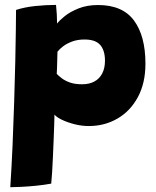

<svg xmlns="http://www.w3.org/2000/svg" viewBox="-20 -556 652 802"><path d="M23 226Q28.5 142 32.5 50.2Q36.5 -41.5 39.2 -131Q42 -220.5 43.8 -298Q45.5 -375.5 46.2 -432.2Q47 -489 47 -514.5Q82 -526 127 -530.8Q172 -535.5 214 -535.5Q216 -518 217.2 -496.8Q218.5 -475.5 218.5 -457.5Q227.5 -470 250 -488.2Q272.5 -506.5 308 -520.8Q343.5 -535 389.5 -535Q492 -535 539.8 -470.2Q587.5 -405.5 587.5 -290Q587.5 -209 556 -150.5Q524.5 -92 470.8 -60.8Q417 -29.5 350.5 -29.5Q321.5 -29.5 291.8 -37Q262 -44.5 239 -55.5Q216 -66.5 207.5 -77.5Q207.5 -65 206.5 -37.2Q205.5 -9.5 204.2 25.5Q203 60.5 201.2 96.2Q199.5 132 197.8 162.5Q196 193 194 211Q164 216.5 131.2 219.8Q98.5 223 69.5 224.5Q40.5 226 23 226ZM323 -204Q353 -204 374.2 -215.5Q395.5 -227 407 -249.2Q418.5 -271.5 418.5 -302.5Q418.5 -345 398.8 -368Q379 -391 333 -391Q304.5 -391 282 -382.8Q259.5 -374.5 244.2 -363Q229 -351.5 220 -340Q220 -333 219.5 -320.5Q219 -308 218.8 -293.8Q218.5 -279.5 218 -266.8Q217.5 -254 217 -247.5Q225.5 -238.5 238.8 -228.5Q252 -218.5 272.5 -211.2Q293 -204 323 -204Z"/></svg>

Font: Grandstander Thin ExtraBold
Style: Regular
Weight: 800
Version: Version 1.200